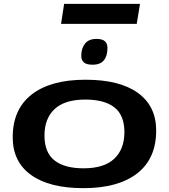

<svg xmlns="http://www.w3.org/2000/svg" viewBox="-20 -967 876 997"><path d="M413 10Q237 10 142 -58Q47 -126 46 -251Q45 -398 143.5 -475.5Q242 -553 424 -553Q601 -553 695.5 -485Q790 -417 791 -292Q792 -145 693.5 -67.5Q595 10 413 10ZM414 -93Q520 -93 573 -142.5Q626 -192 626 -281Q626 -369 574 -409.5Q522 -450 423 -450Q317 -450 264 -401Q211 -352 211 -263Q211 -175 263 -134Q315 -93 414 -93ZM461 -631Q429 -631 415.5 -643Q402 -655 402 -678Q402 -716 421.5 -740.5Q441 -765 481 -765Q511 -765 524.5 -753Q538 -741 538 -718Q538 -677 519.5 -654Q501 -631 461 -631ZM297 -843 313 -947H707L690 -843Z"/></svg>

Font: Georama ExtraExtended SemiBold
Style: Italic
Weight: 600
Width: 8
Italic angle: -9°
Designer: Jean-Baptiste Levee
Foundry: Production Type
Version: Version 1.000